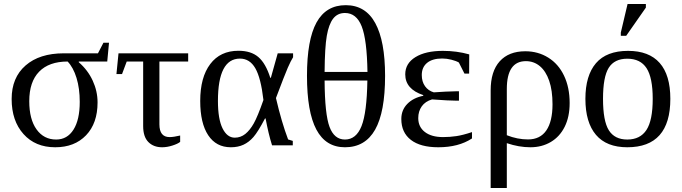

<svg xmlns="http://www.w3.org/2000/svg" viewBox="-20 -725 3403 958"><path d="M496.1 -511.7H523.9L515.1 -418H373V-414.6Q418.5 -375 442.6 -322.5Q466.8 -270 466.8 -213.9Q466.8 -109.9 409.4 -50Q352.1 9.8 255.4 9.8Q156.2 9.8 97.2 -56.2Q38.1 -122.1 38.1 -231Q38.1 -337.9 107.7 -398.4Q177.2 -459 298.3 -459H468.8ZM260.3 -28.8Q315.4 -28.8 346.7 -78.1Q377.9 -127.4 377.9 -216.8Q377.9 -283.7 361.8 -336.2Q345.7 -388.7 317.4 -418Q224.6 -418 175.3 -367.4Q126 -316.9 126 -220.2Q126 -129.9 162.4 -79.3Q198.7 -28.8 260.3 -28.8Z M612.3 -418 588.9 -355.5H561L571.3 -459H918.9V-418H775.4V-104.5Q775.4 -41 826.2 -41Q846.2 -41 878.9 -48.8V-17.1Q867.2 -7.3 840.3 1.2Q813.5 9.8 789.1 9.8Q746.1 9.8 720.2 -16.4Q694.3 -42.5 694.3 -96.2V-418Z M1440.9 -22V0H1337.4Q1319.3 -57.6 1305.2 -133.8H1302.2Q1267.1 -66.9 1244.6 -41.3Q1222.2 -15.6 1194.8 -2.9Q1167.5 9.8 1131.8 9.8Q1058.6 9.8 1018.8 -50.3Q979 -110.4 979 -221.2Q979 -339.4 1029.1 -405.5Q1079.1 -471.7 1169.9 -471.7Q1232.4 -471.7 1269 -440.4Q1305.7 -409.2 1328.6 -336.9H1331.5L1365.7 -459H1442.4V-439.5Q1431.2 -421.9 1416 -387.2Q1400.9 -352.5 1356.9 -235.8Q1384.8 -115.7 1417.5 -29.3ZM1294.4 -226.1Q1281.7 -336.4 1253.9 -384.5Q1226.1 -432.6 1177.2 -432.6Q1067.4 -432.6 1067.4 -221.2Q1067.4 -131.3 1090.3 -84.7Q1113.3 -38.1 1151.4 -38.1Q1180.7 -38.1 1203.9 -56.6Q1227.1 -75.2 1246.3 -109.4Q1265.6 -143.6 1294.4 -226.1Z M1901.4 -346.7Q1901.4 -165.5 1851.6 -77.9Q1801.8 9.8 1701.2 9.8Q1605.5 9.8 1558.6 -78.4Q1511.7 -166.5 1511.7 -346.7Q1511.7 -526.4 1559.3 -612.8Q1606.9 -699.2 1705.1 -699.2Q1803.7 -699.2 1852.5 -609.6Q1901.4 -520 1901.4 -346.7ZM1701.2 -660.2Q1664.1 -660.2 1642.3 -632.1Q1620.6 -604 1610.6 -546.6Q1600.6 -489.3 1599.6 -366.2H1813.5Q1811 -526.9 1784.7 -593.5Q1758.3 -660.2 1701.2 -660.2ZM1701.2 -28.8Q1757.3 -28.8 1783.9 -95.9Q1810.5 -163.1 1813 -323.2H1599.6Q1600.6 -154.8 1624.3 -91.8Q1647.9 -28.8 1701.2 -28.8Z M2335 -34.2Q2268.1 9.8 2167 9.8Q2077.6 9.8 2030 -27.1Q1982.4 -64 1982.4 -131.3Q1982.4 -175.8 2012 -206.3Q2041.5 -236.8 2091.8 -247.1V-250.5Q2002 -280.3 2002 -354Q2002 -408.7 2052.7 -439.9Q2103.5 -471.2 2189.9 -471.2Q2259.3 -471.2 2321.3 -453.6L2320.8 -357.9H2297.4L2269.5 -413.1Q2256.3 -420.9 2232.7 -427Q2209 -433.1 2186.5 -433.1Q2137.7 -433.1 2111.1 -411.4Q2084.5 -389.6 2084.5 -350.6Q2084.5 -317.4 2100.8 -294.7Q2117.2 -272 2144.5 -264.2Q2164.1 -266.1 2202.9 -267.8Q2241.7 -269.5 2254.4 -269.5H2270V-222.7H2254.4Q2221.2 -222.7 2135.7 -229Q2102.1 -219.2 2084.5 -194.6Q2066.9 -169.9 2066.9 -135.7Q2066.9 -91.8 2099.9 -66.4Q2132.8 -41 2190.9 -41Q2224.6 -41 2257.3 -45.9Q2290 -50.8 2335 -65.9Z M2428.2 -273.9Q2428.2 -369.1 2473.4 -419.2Q2518.6 -469.2 2601.1 -469.2Q2664.6 -469.2 2715.6 -437.5Q2766.6 -405.8 2794.4 -347.2Q2822.3 -288.6 2822.3 -210.9Q2822.3 -142.1 2797.6 -92.5Q2772.9 -43 2728.3 -16.6Q2683.6 9.8 2626.5 9.8Q2569.3 9.8 2508.8 -10.7V212.9H2428.2ZM2614.7 -29.3Q2675.3 -29.3 2706.1 -74.5Q2736.8 -119.6 2736.8 -204.6Q2736.8 -273.9 2720.2 -322Q2703.6 -370.1 2673.6 -395Q2643.6 -419.9 2604 -419.9Q2508.8 -419.9 2508.8 -280.8V-50.3Q2561.5 -29.3 2614.7 -29.3Z M3324.7 -231.9Q3324.7 9.8 3109.9 9.8Q3006.3 9.8 2953.6 -52.2Q2900.9 -114.3 2900.9 -231.9Q2900.9 -348.1 2953.6 -409.7Q3006.3 -471.2 3113.8 -471.2Q3218.3 -471.2 3271.5 -410.9Q3324.7 -350.6 3324.7 -231.9ZM3236.8 -231.9Q3236.8 -337.4 3206.1 -384.8Q3175.3 -432.1 3109.9 -432.1Q3045.9 -432.1 3017.3 -386.7Q2988.8 -341.3 2988.8 -231.9Q2988.8 -121.1 3017.8 -75Q3046.9 -28.8 3109.9 -28.8Q3174.3 -28.8 3205.6 -76.7Q3236.8 -124.5 3236.8 -231.9ZM3077.6 -546.4V-562.5L3111.3 -705.1H3202.6V-687L3104.5 -546.4Z"/></svg>

Font: Tinos
Style: Regular
Weight: 400
Designer: Steve Matteson
Foundry: Monotype Imaging Inc.
Version: Version 1.23